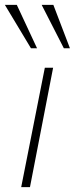

<svg xmlns="http://www.w3.org/2000/svg" viewBox="-45 -768 307 788"><path d="M42 0 139 -490H173L78 0ZM82 -570 -25 -748H24L107 -570ZM217 -570 126 -748H174L242 -570Z"/></svg>

Font: REM Thin
Style: Italic
Weight: 250
Italic angle: -11°
Designer: Octavio Pardo
Foundry: Ashler Design
Version: Version 1.005;gftools[0.9.28]